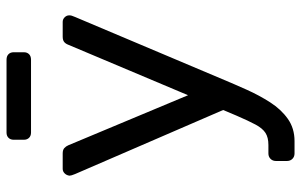

<svg xmlns="http://www.w3.org/2000/svg" viewBox="-187 -545 922 588"><g transform="rotate(-90 274.0 -251.0)"><path d="M98 190Q88 190 81.5 183.5Q75 177 75 167V133Q75 123 81.5 116.5Q88 110 98 110H124Q147 110 161 101Q175 92 186.5 70.5Q198 49 214 12L431 -503Q434 -511 439.5 -515.5Q445 -520 456 -520H501Q509 -520 515 -514Q521 -508 521 -500Q521 -496 520 -492.5Q519 -489 516 -482L326 -32Q311 4 293.5 43Q276 82 254.5 115.5Q233 149 204 169.5Q175 190 136 190ZM237 -15 35 -482Q30 -494 30 -499Q31 -508 37 -514Q43 -520 51 -520H98Q109 -520 114.5 -515Q120 -510 123 -503L289 -106ZM162 -617Q152 -617 146 -623Q140 -629 140 -639V-670Q140 -680 146 -686Q152 -692 162 -692H385Q396 -692 402 -686Q408 -680 408 -670V-639Q408 -629 402 -623Q396 -617 385 -617Z"/></g></svg>

Font: DVN-Rubik
Style: Regular
Weight: 400
Designer: Hubert and Fischer
Foundry: Hubert & Fischer
Version: Version 2.102